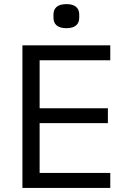

<svg xmlns="http://www.w3.org/2000/svg" viewBox="-20 -920 640 940"><path d="M519.9 0V-73.2H174V-317.1H508.2V-389.9H174V-625H519.9V-698.2H89.8V0ZM241.8 -833.1C241.8 -804 258.9 -782 305 -782C350.9 -782 367.9 -804 367.9 -833.1V-849.1C367.9 -877.8 350.9 -899.9 305 -899.9C258.9 -899.9 241.8 -877.8 241.8 -849.1Z"/></svg>

Font: Margiela Mono
Style: Regular
Weight: 400
Designer: Mike Abbink, Paul van der Laan, Pieter van Rosmalen
Foundry: Bold Monday
Version: Version 2.003 2021